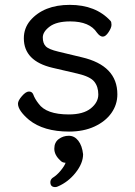

<svg xmlns="http://www.w3.org/2000/svg" viewBox="-20 -512 550 782"><path d="M205.1 250Q185.1 250 185.1 230Q185.1 220.2 193.4 212.9Q212.4 201.2 227.8 182.1Q243.2 163.1 247.1 150.9Q233.4 150.9 225.1 141.1Q201.2 119.1 201.2 93.5Q201.2 67.9 219.2 54.4Q237.3 41 260.3 41Q283.2 41 298.8 61Q314.5 81.1 318.4 116.2Q318.4 152.8 288.3 190.9Q258.3 229 216.3 247.1Q210.4 250 205.1 250ZM261.2 23.9Q157.2 23.9 98.1 -23.9Q53.2 -62 53.2 -89.8Q53.2 -102.1 69.3 -120.6Q85.4 -139.2 97.9 -139.2Q110.4 -139.2 115.2 -127.9Q122.1 -108.9 137.2 -89.8Q168.5 -45.9 260.3 -45.9Q319.3 -45.9 349.9 -70.6Q380.4 -95.2 380.4 -127.2Q380.4 -159.2 363.8 -179.7Q347.2 -200.2 295.7 -212.2Q244.1 -224.1 194.3 -235.8Q77.1 -263.2 77.1 -356Q77.1 -397 103 -428.2Q158.2 -492.2 264.2 -492.2Q370.1 -492.2 430.2 -426.8Q434.1 -422.9 434.1 -410.9Q434.1 -398.9 422.1 -380.9Q410.2 -362.8 398.7 -362.8Q387.2 -362.8 375 -378.9Q345.2 -424.8 266.1 -424.8Q210.4 -424.8 182.4 -403.8Q154.3 -382.8 154.3 -359.4Q154.3 -335.9 166.3 -323.5Q178.2 -311 217.3 -301.8L313 -278.8Q458 -245.1 458 -127.9Q458 -85.9 433.6 -51.5Q409.2 -17.1 364.7 3.4Q320.3 23.9 261.2 23.9Z"/></svg>

Font: LXGW WenKai GB Screen
Style: Regular
Weight: 400
Designer: LXGW / Fontworks Inc.
Foundry: LXGW / Fontworks Inc.
Version: Version 1.321;February 19, 2024;FontCreator 14.0.0.2901 64-b